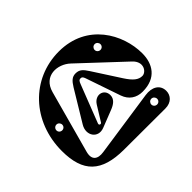

<svg xmlns="http://www.w3.org/2000/svg" viewBox="-161 -1031 1286 1286"><g transform="rotate(-45 482.0 -387.5)"><path d="M362 -250 465 -515C473 -537 479 -545 493 -545C505 -545 511 -538 517 -521L602 -273C622 -216 667 -187 724 -187C854 -187 904 -272 904 -371C904 -551 783 -775 517 -775C258 -775 60 -568 60 -289C60 -88 150 -2 360 -1L752 0C809 0 840 -37 840 -79C840 -138 789 -167 722 -157L251 -88C191 -79 156 -104 174 -169L295 -612C328 -733 451 -723 517 -661L817 -380C876 -324 834 -263 797 -263C761 -263 732 -286 695 -343L571 -535C547 -572 530 -592 492 -592C460 -592 441 -574 417 -535L284 -315C243 -247 293 -174 366 -203L486 -250C525 -265 555 -286 555 -324C555 -384 482 -403 445 -343L380 -238C374 -229 355 -233 362 -250ZM722 -585C706 -585 694 -597 694 -612C694 -627 706 -640 722 -640C737 -640 749 -627 749 -612C749 -597 737 -585 722 -585ZM160 -385C144 -385 132 -397 132 -412C132 -427 144 -440 160 -440C175 -440 187 -427 187 -412C187 -397 175 -385 160 -385ZM732 -58C716 -58 704 -70 704 -85C704 -100 716 -113 732 -113C747 -113 759 -100 759 -85C759 -70 747 -58 732 -58Z"/></g></svg>

Font: Pilowlava Atome
Style: Regular
Weight: 500
Designer: Anton Moglia, Jérémy Landes, Maksym Kobuzan (Cyrillic), Velvetyne Type Foundry
Foundry: Anton Moglia, Jérémy Landes, Velvetyne Type Foundry
Version: Version 1.002;Glyphs 3.3 (3303)